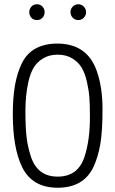

<svg xmlns="http://www.w3.org/2000/svg" viewBox="-20 -869 540 899"><path d="M127 -786Q117 -797 117 -812Q117 -827 127 -838Q137 -849 153 -849Q169 -849 179 -838Q189 -827 189 -812Q189 -797 179 -786Q169 -775 153 -775Q137 -775 127 -786ZM320.5 -786Q310 -797 310 -812Q310 -827 320.5 -838Q331 -849 346.5 -849Q362 -849 372.5 -838Q383 -827 383 -812Q383 -797 372.5 -786Q362 -775 346.5 -775Q331 -775 320.5 -786ZM40 -334Q40 -412 50 -469Q60 -526 82 -572Q127 -665 250 -665Q390 -664 434 -534Q460 -459 460 -357.5Q460 -256 450 -196Q440 -136 418 -88Q372 10 250 10Q130 10 83 -88Q40 -177 40 -334ZM401 -326Q401 -380 398.5 -413Q396 -446 387 -486Q378 -526 362.5 -552Q347 -578 318.5 -595.5Q290 -613 250 -613Q210 -613 181.5 -595.5Q153 -578 137.5 -552Q122 -526 113 -486Q99 -424 99 -348.5Q99 -273 104.5 -226.5Q110 -180 125 -135Q156 -42 250 -42Q346 -42 376 -136Q402 -216 401 -326Z"/></svg>

Font: TypoPRO Lekton
Style: Regular
Weight: 400
Monospace: yes
Designer: Paolo Mazzetti, Luciano Perondi, Raffaele Flato, Elena Papassissa, Emilio Macchia, Michela Povoleri, Tobias Seemiller, R
Version: Version 34.000